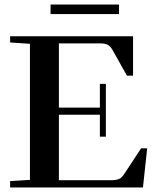

<svg xmlns="http://www.w3.org/2000/svg" viewBox="-20 -822 678 842"><path d="M201.7 -760.3V-802.2H502V-760.3ZM24.4 0V-27.8L111.3 -33.2V-629.9L24.4 -635.7V-663.1H563.5V-490.2H536.6L473.6 -602.5Q464.8 -618.7 452.9 -625.2Q440.9 -631.8 420.9 -631.8H238.3V-350.1H418V-454.1H444.3V-222.7H418V-318.8H238.3V-31.7H467.8Q489.3 -31.7 501.7 -37.1Q514.2 -42.5 524.9 -59.1L598.6 -171.4H625.5L606.9 0Z"/></svg>

Font: Elstob 18pt SemiBold
Style: Regular
Weight: 600
Designer: Peter S. Baker
Version: Version 1.015